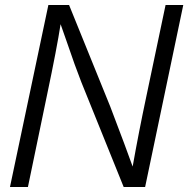

<svg xmlns="http://www.w3.org/2000/svg" viewBox="-20 -750 755 770"><path d="M715 -730 562 0H476L306 -421Q293 -454 279 -493Q265 -532 249 -579Q233 -626 223 -653Q208 -556 169 -371L92 0H20L174 -730H257L422 -323Q488 -150 512 -82Q536 -218 567 -364L644 -730Z"/></svg>

Font: Nacelle Light
Style: Italic
Weight: 300
Italic angle: -12°
Designer: Sora Sagano
Foundry: Sora Sagano
Version: Version 1.000;FEAKit 1.0